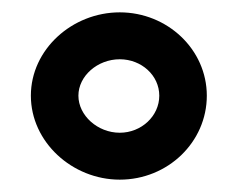

<svg xmlns="http://www.w3.org/2000/svg" viewBox="-20 -776 379 311"><path d="M30 -621C30 -546 97 -485 174 -485C252 -485 315 -546 315 -621C315 -696 251 -756 174 -756C97 -756 30 -696 30 -621ZM107 -621C107 -653 138 -680 174 -680C209 -680 238 -654 238 -621C238 -588 209 -561 174 -561C138 -561 107 -589 107 -621Z"/></svg>

Font: Charger Pro
Style: ExBdSuExt
Weight: 400
Designer: Jasper
Foundry: Cannot Into Space Fonts
Version: Version 1.09